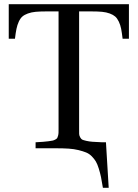

<svg xmlns="http://www.w3.org/2000/svg" viewBox="-20 -712 661 922"><path d="M22 -525.9V-691.9H599.1V-525.9H568.8Q565.4 -554.7 561.8 -573.5Q558.1 -592.3 550.5 -608.2Q543 -624 533.2 -632.6Q523.4 -641.1 507.1 -647.2Q490.7 -653.3 470 -655.3Q449.2 -657.2 418.9 -657.2H359.9V-92.8Q359.9 -76.7 360.1 -68.8Q360.4 -61 365 -52.7Q369.6 -44.4 374.5 -41.7Q379.4 -39.1 394.5 -35.6Q409.7 -32.2 424.6 -31.2Q439.5 -30.3 470.2 -28.8H488.8L502 189.9H474.1Q469.2 158.7 465.1 138.7Q460.9 118.7 454.3 97.4Q447.8 76.2 440.4 63.7Q433.1 51.3 420.9 38.8Q408.7 26.4 393.8 20.3Q378.9 14.2 357.2 8.8Q335.4 3.4 309.3 1.7Q283.2 0 248 0H150.9V-28.8Q174.3 -30.3 186.5 -31Q198.7 -31.7 212.9 -33.7Q227.1 -35.6 232.9 -36.9Q238.8 -38.1 245.8 -42Q252.9 -45.9 254.9 -49.3Q256.8 -52.7 258.8 -60.1Q260.7 -67.4 261 -74Q261.2 -80.6 261.2 -92.8V-657.2H202.1Q171.9 -657.2 151.1 -655.3Q130.4 -653.3 113.8 -647.2Q97.2 -641.1 87.4 -632.6Q77.6 -624 70.3 -608.2Q63 -592.3 59.1 -573.5Q55.2 -554.7 51.8 -525.9Z"/></svg>

Font: Heuristica
Style: Regular
Weight: 400
Version: Version 1.0.2